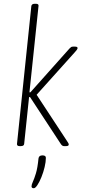

<svg xmlns="http://www.w3.org/2000/svg" viewBox="-20 -772 480 1017"><path d="M84 2Q69 2 70 -10L146 -740Q148 -752 164 -752H170Q186 -752 184 -740L136 -283H141L348 -515Q353 -520 356.5 -522.5Q360 -525 366 -525H378Q391 -525 391 -517Q389 -508 376 -495L174 -270L333 -28Q337 -22 341 -15.5Q345 -9 344 -6Q344 2 329 2H319Q310 2 303 -8L139 -258H134L108 -10Q107 2 90 2ZM159 225Q147 225 147 215Q147 206 154 191Q161 176 170 147Q179 118 184 67Q186 51 205 51Q223 51 223 64Q223 85 216.5 112.5Q210 140 199.5 166Q189 192 178 208.5Q167 225 159 225Z"/></svg>

Font: Asap Condensed Condensed Thin
Style: Italic
Weight: 100
Width: 3
Italic angle: -6°
Designer: Pablo Cosgaya
Foundry: Omnibus-Type
Version: Version 3.001; ttfautohint (v1.8.4.7-5d5b)